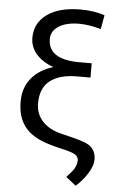

<svg xmlns="http://www.w3.org/2000/svg" viewBox="-61 -762 611 996"><g transform="rotate(5 245.0 -264.5)"><path d="M430.7 -628.9Q366.2 -646.5 318.8 -646.5Q250 -646.5 210.9 -621.3Q171.9 -596.2 171.9 -554.7Q171.9 -447.8 334.5 -447.8H399.4V-373.5H326.2Q237.3 -372.6 188.7 -334.5Q140.1 -296.4 140.1 -216.8Q140.1 -162.1 175.3 -123.8Q210.4 -85.4 276.6 -69.6Q342.8 -53.7 373 -44.7Q403.3 -35.6 418.9 -25.9Q457.5 -2 457.5 49.3Q457.5 80.6 432.1 121.3Q406.7 162.1 371.6 191.9L319.3 150.9L347.2 119.6Q371.1 90.3 371.1 60.1Q371.1 41 352.5 29.8Q334 18.6 277.8 6.1Q221.7 -6.3 180.4 -22.5Q139.2 -38.6 110.1 -64.2Q81.1 -89.8 65.2 -127.2Q49.3 -164.6 49.3 -218.8Q49.3 -289.6 89.4 -339.1Q129.4 -388.7 202.6 -411.1Q145 -431.6 113 -468.8Q81.1 -505.9 81.1 -552.7Q81.1 -630.4 144 -675.5Q207 -720.7 318.4 -720.7Q389.2 -720.7 443.8 -701.7Z"/></g></svg>

Font: Roboto-ThirdPerson-AD3FC
Style: ThirdPerson-AD3FC
Weight: 400
Designer: Google
Version: Version 2.137; 2017